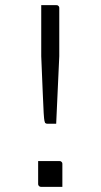

<svg xmlns="http://www.w3.org/2000/svg" viewBox="-20 -720 390 745"><path d="M198 -240H163Q160 -240 158.5 -241Q157 -242 155 -243Q154 -245 152.5 -251Q151 -257 149.5 -281Q148 -305 146 -357Q144 -409 140 -502V-590Q140 -618 140 -645Q140 -672 140 -700Q155 -700 169.5 -700Q184 -700 199 -700Q203 -700 205 -698.5Q207 -697 208.5 -695Q210 -693 210 -689V-502Q208 -459 206 -415Q204 -371 202 -327.5Q200 -284 198 -240ZM222 5Q207 5 194 5Q181 5 167.5 5Q154 5 139 5Q136 5 133.5 3.5Q131 2 129.5 -0.5Q128 -3 128 -6V-95Q143 -95 156.5 -95Q170 -95 183 -95Q196 -95 211 -95Q215 -95 217 -93.5Q219 -92 220.5 -90Q222 -88 222 -84Z"/></svg>

Font: Recursive Sans Linear Light
Style: Regular
Weight: 300
Version: Version 1.085